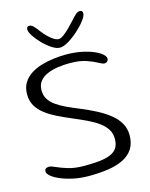

<svg xmlns="http://www.w3.org/2000/svg" viewBox="-126 -908 793 1012"><g transform="rotate(-15 271.0 -402.0)"><path d="M232 24Q188 24 149 15.8Q110 7.5 80 -5Q50 -17.5 33 -31.8Q16 -46 16 -58Q16 -65.5 19 -69.8Q22 -74 28 -76Q34 -78 40.5 -78Q51.5 -78 75 -67Q98.5 -56 135 -45Q171.5 -34 222 -34Q271 -34 307 -38Q343 -42 367 -52.8Q391 -63.5 402.5 -82.2Q414 -101 414 -131Q414 -160 400 -182.2Q386 -204.5 361 -223Q336 -241.5 302.5 -257.5Q269 -273.5 230 -290Q187 -308 150 -326.2Q113 -344.5 85.5 -365.8Q58 -387 42.8 -413.8Q27.5 -440.5 27.5 -476.5Q27.5 -512.5 43.5 -538.5Q59.5 -564.5 86.8 -581.8Q114 -599 147.2 -608.5Q180.5 -618 215 -622Q249.5 -626 279 -626Q324 -626 361.8 -618.5Q399.5 -611 427.5 -599.2Q455.5 -587.5 470.8 -574Q486 -560.5 486 -548.5Q486 -542.5 483 -537.8Q480 -533 475.2 -530.5Q470.5 -528 464 -528Q454.5 -528 433 -540.2Q411.5 -552.5 375.8 -564.8Q340 -577 287.5 -577Q255 -577 223 -572.5Q191 -568 164.5 -556.8Q138 -545.5 122.2 -526Q106.5 -506.5 106.5 -476.5Q106.5 -449 119.2 -428.5Q132 -408 154.5 -391.8Q177 -375.5 207.5 -361.2Q238 -347 273.5 -332.5Q320 -313.5 360 -292.8Q400 -272 430.2 -248Q460.5 -224 477.2 -194.5Q494 -165 494 -129Q494 -85 475 -55.2Q456 -25.5 421 -8Q386 9.5 338 16.8Q290 24 232 24ZM259.5 -669Q240.5 -669 216.2 -684.8Q192 -700.5 169.2 -723.8Q146.5 -747 131.8 -769.5Q117 -792 117 -806Q117 -814 120.8 -818.2Q124.5 -822.5 131 -822.5Q143 -822.5 154 -811.8Q165 -801 182.5 -777Q195 -761 209.5 -746.8Q224 -732.5 238.5 -723.5Q253 -714.5 264.5 -714.5Q276 -714.5 291.2 -725.5Q306.5 -736.5 323.8 -753.5Q341 -770.5 357 -788Q377 -811 387.8 -819.8Q398.5 -828.5 409 -828.5Q424.5 -828.5 424.5 -812.5Q424.5 -798.5 406.8 -774.8Q389 -751 362 -726.8Q335 -702.5 307.2 -685.8Q279.5 -669 259.5 -669Z"/></g></svg>

Font: Gluten ExtraLight
Style: Regular
Weight: 250
Designer: Tyler Finck
Foundry: Etcetera Type Company
Version: Version 1.300